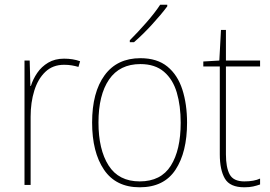

<svg xmlns="http://www.w3.org/2000/svg" viewBox="-20 -836 1148 815"><path d="M252 -587Q290 -587 320 -576L313 -552Q299 -556 284.5 -558.5Q270 -561 252 -561Q204 -561 172.5 -531Q141 -501 125.5 -451Q110 -401 110 -341V-51H84V-579H106L109 -471H111Q120 -500 138 -526.5Q156 -553 184.5 -570Q213 -587 252 -587Z M774 -315Q774 -190 725 -115.5Q676 -41 573 -41Q472 -41 421.5 -115.5Q371 -190 371 -316Q371 -444 424 -516.5Q477 -589 576 -589Q647 -589 690.5 -553.5Q734 -518 754 -456Q774 -394 774 -315ZM398 -316Q398 -201 441 -133.5Q484 -66 573 -66Q663 -66 705 -132.5Q747 -199 747 -315Q747 -387 730.5 -443Q714 -499 676 -531.5Q638 -564 576 -564Q488 -564 443 -498.5Q398 -433 398 -316ZM690 -809Q664 -774 624.5 -731Q585 -688 549 -657H531V-665Q565 -699 601 -740Q637 -781 660 -816H690Z M1017 -66Q1038 -66 1054.5 -69Q1071 -72 1084 -78V-53Q1070 -48 1054.5 -44.5Q1039 -41 1017 -41Q956 -41 934.5 -78Q913 -115 913 -181V-554H843V-575L911 -579L918 -709H939V-579H1084V-554H939V-181Q939 -125 955 -95.5Q971 -66 1017 -66Z"/></svg>

Font: Noto Sans Tamil UI SemiCondensed Thin
Style: Regular
Weight: 100
Width: 4
Designer: Jelle Bosma - Monotype Design Team
Foundry: Monotype Imaging Inc.
Version: Version 2.004; ttfautohint (v1.8.4.7-5d5b)